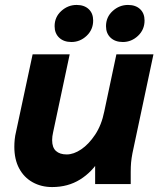

<svg xmlns="http://www.w3.org/2000/svg" viewBox="-20 -745 655 777"><path d="M38 -151Q38 -165 39.5 -180.5Q41 -196 45 -212L112 -525H262L195 -210Q193 -201 192 -193.5Q191 -186 191 -178Q191 -148 206.5 -134Q222 -120 250 -120Q278 -120 308.5 -140.5Q339 -161 365 -200Q391 -239 402 -294L451 -525H601L516 -125Q512 -104 510.5 -87.5Q509 -71 509 -49V0H365V-111L384 -101Q353 -49 304 -18.5Q255 12 191 12Q147 12 112 -7.5Q77 -27 57.5 -63.5Q38 -100 38 -151ZM201 -639Q201 -676 228 -700.5Q255 -725 290 -725Q321 -725 339 -708Q357 -691 357 -662Q357 -625 330.5 -600Q304 -575 269 -575Q238 -575 219.5 -592.5Q201 -610 201 -639ZM409 -639Q409 -676 436 -700.5Q463 -725 498 -725Q529 -725 547 -708Q565 -691 565 -662Q565 -625 538.5 -600Q512 -575 477 -575Q446 -575 427.5 -592.5Q409 -610 409 -639Z"/></svg>

Font: Radio Canada
Style: Italic
Weight: 400
Italic angle: -12°
Designer: Charles Daoud, Etienne Aubert Bonn, Alexandre Saumier Demers, Jacques Le Bailly
Foundry: Radio-Canada
Version: Version 2.104;gftools[0.9.28.dev5+ged2979d]